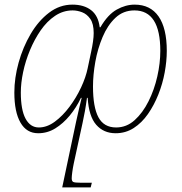

<svg xmlns="http://www.w3.org/2000/svg" viewBox="-20 -570 787 830"><path d="M562 -550Q630 -550 665.5 -499Q701 -448 701 -350Q701 -306 692 -257Q683 -208 664.5 -161.5Q646 -115 619.5 -77Q593 -39 558 -16.5Q523 6 480 6Q428 6 396 -30.5Q364 -67 359 -147H356Q352 -117 347 -89Q342 -61 337 -39L299 136Q295 155 292.5 173.5Q290 192 290 201Q290 213 296.5 216.5Q303 220 331 220H377L372 240H249L309 -44Q316 -77 322 -101.5Q328 -126 333 -147H330Q310 -105 281.5 -70.5Q253 -36 219 -15Q185 6 145 6Q95 6 68.5 -40Q42 -86 42 -170Q42 -233 60.5 -299.5Q79 -366 112.5 -423Q146 -480 192 -515Q238 -550 293 -550Q343 -550 374 -526Q405 -502 411 -452H414Q446 -507 484.5 -528.5Q523 -550 562 -550ZM561 -525Q513 -525 479 -493Q445 -461 423.5 -410Q402 -359 392 -302.5Q382 -246 382 -196Q382 -107 405.5 -63Q429 -19 482 -19Q527 -19 562 -50.5Q597 -82 622 -132Q647 -182 660 -239.5Q673 -297 673 -350Q673 -525 561 -525ZM294 -525Q253 -525 218 -501.5Q183 -478 156 -439Q129 -400 109.5 -353Q90 -306 80 -258.5Q70 -211 70 -170Q70 -95 90.5 -57Q111 -19 148 -19Q183 -19 217 -44Q251 -69 280.5 -108.5Q310 -148 330.5 -192Q351 -236 359 -275L374 -346Q379 -369 382 -390Q385 -411 385 -427Q385 -467 370.5 -488Q356 -509 335 -517Q314 -525 294 -525Z"/></svg>

Font: Noto Serif Thin
Style: Italic
Weight: 100
Italic angle: -12°
Designer: Monotype Design Team
Foundry: Monotype Imaging Inc.
Version: Version 2.014; ttfautohint (v1.8.4.7-5d5b)